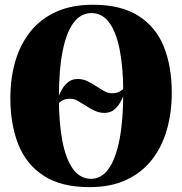

<svg xmlns="http://www.w3.org/2000/svg" viewBox="-20 -774 766 807"><path d="M419 -299.5Q397.5 -299.5 378.2 -308.5Q359 -317.5 341.5 -329Q324 -340.5 307.8 -349.8Q291.5 -359 275.5 -359Q261 -359 252 -356Q243 -353 236.5 -348.2Q230 -343.5 223 -337L224.5 -364Q231 -382 241.5 -400Q252 -418 268 -430Q284 -442 306.5 -442Q328 -442 347.2 -432.8Q366.5 -423.5 384 -412Q401.5 -400.5 417.8 -391.2Q434 -382 450.5 -382Q464 -382 473 -385Q482 -388 488.8 -392.8Q495.5 -397.5 502 -403.5L501 -377Q494.5 -359 484 -341.2Q473.5 -323.5 457.8 -311.5Q442 -299.5 419 -299.5ZM357.5 12.5Q238.5 13 164.5 -34.8Q90.5 -82.5 57 -167Q23.5 -251.5 23.5 -361.5Q23.5 -445.5 44.5 -517Q65.5 -588.5 108.2 -641.8Q151 -695 216.2 -724.5Q281.5 -754 371 -754Q489 -754 562.2 -707.2Q635.5 -660.5 668.8 -577.2Q702 -494 702 -385Q702 -300.5 681.2 -228.2Q660.5 -156 618 -102Q575.5 -48 510.5 -17.8Q445.5 12.5 357.5 12.5ZM363 -22.5Q406 -22.5 436 -63.8Q466 -105 482 -185.8Q498 -266.5 498 -384.5Q498 -489.5 483.2 -564.2Q468.5 -639 439.2 -679Q410 -719 364 -719Q320 -719 289.8 -679.2Q259.5 -639.5 243.5 -560.2Q227.5 -481 227.5 -361.5Q227.5 -258.5 242 -182.2Q256.5 -106 286.5 -64.2Q316.5 -22.5 363 -22.5Z"/></svg>

Font: Merriweather 120pt Black
Style: Regular
Weight: 900
Designer: Eben Sorkin
Foundry: Eben Sorkin
Version: Version 2.100